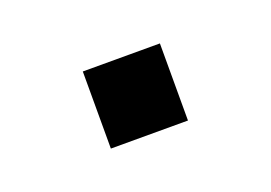

<svg xmlns="http://www.w3.org/2000/svg" viewBox="-35 -467 330 234"><g transform="rotate(-20 130.0 -350.0)"><path d="M180 -400V-300H80V-400Z"/></g></svg>

Font: Skate blade
Style: Regular
Weight: 400
Italic angle: -7°
Designer: Valerio Brotto (Silverblur_type)
Version: Version 2.001